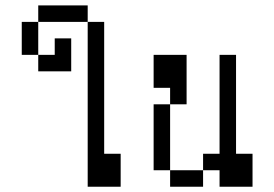

<svg xmlns="http://www.w3.org/2000/svg" viewBox="-20 -708 1040 728"><path d="M312.5 -625H125V-687.5H312.5ZM62.5 -625H125V-500H62.5ZM125 -500H187.5V-562.5H250V-437.5H125ZM312.5 -625H375V-125H437.5V0H312.5Z M687.5 -312.5H625V-375H562.5V-500H687.5ZM562.5 -312.5H625V-62.5H562.5ZM625 -62.5H750V0H625ZM750 -125H812.5V-500H875V-125H937.5V0H812.5V-62.5H750Z"/></svg>

Font: 寒蝉点阵体 16px
Style: Regular
Weight: 400
Designer: Designed by Warren2060
Foundry: ChillType
Version: Version 1.000